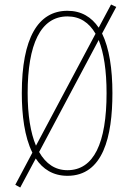

<svg xmlns="http://www.w3.org/2000/svg" viewBox="-20 -772 578 854"><path d="M480 -358C480 -465 466 -558 434 -623L497 -741L474 -752L419 -649C387 -696 342 -724 280 -724C149 -724 77 -602 77 -358C77 -260 89 -163 124 -93L48 50L70 62L139 -67C170 -20 216 10 280 10C439 10 480 -165 480 -358ZM103 -358C103 -574 160 -699 280 -699C335 -699 376 -672 405 -622L140 -124C116 -181 103 -260 103 -358ZM454 -358C454 -135 397 -15 280 -15C226 -15 184 -43 154 -96L419 -594C442 -537 454 -457 454 -358Z"/></svg>

Font: Noto Sans Devanagari ExtraCondensed Thin
Style: Regular
Weight: 100
Width: 2
Designer: Jelle Bosma - Monotype Design Team
Foundry: Monotype Imaging Inc.
Version: Version 2.004